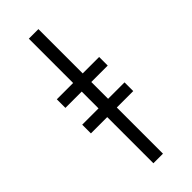

<svg xmlns="http://www.w3.org/2000/svg" viewBox="-315 -807 1091 1091"><g transform="rotate(-45 231.0 -261.5)"><path d="M191 -762V-406H60V-337H191V-202H60V-132H191V239H268V-132H400V-202H268V-337H400V-406H268V-762Z"/></g></svg>

Font: Noto Sans UI SemiCondensed
Style: Regular
Weight: 400
Width: 4
Designer: Monotype Design Team
Foundry: Monotype Imaging Inc.
Version: 1.001